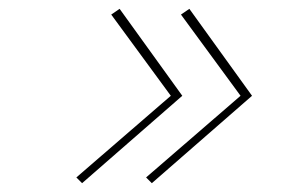

<svg xmlns="http://www.w3.org/2000/svg" viewBox="-20 -553 640 435"><path d="M409 -533 390 -520 525 -336 311 -151 324 -138 551 -336ZM153 -151 166 -138 393 -336 251 -533 232 -520 367 -336Z"/></svg>

Font: LT Wave Mono Thin
Style: Italic
Weight: 100
Designer: Daniel Lyons
Version: Version 2.5 (Glyphs App)